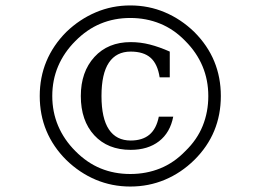

<svg xmlns="http://www.w3.org/2000/svg" viewBox="-20 -683 954 703"><path d="M614.3 -255.9Q603 -197.3 562.3 -165.8Q521.5 -134.3 458.5 -134.3Q374.5 -134.3 325.2 -187.7Q275.9 -241.2 275.9 -331.5Q275.9 -419.9 325.7 -474.4Q375.5 -528.8 458.5 -528.8Q494.1 -528.8 528.6 -520Q563 -511.2 601.6 -494.1V-399.9H564.5Q557.1 -448.7 531.5 -471.4Q505.9 -494.1 458.5 -494.1Q405.8 -494.1 378.7 -453.6Q351.6 -413.1 351.6 -331.5Q351.6 -250 378.7 -209.2Q405.8 -168.5 458.5 -168.5Q501.5 -168.5 527.1 -189.9Q552.7 -211.4 561.5 -255.9ZM457 -663.1Q524.4 -663.1 583.7 -637.9Q643.1 -612.8 691.4 -565.9Q740.2 -517.1 764.4 -458.5Q788.6 -399.9 788.6 -331.5Q788.6 -262.7 764.4 -204.1Q740.2 -145.5 691.4 -97.2Q643.1 -49.8 583.7 -24.9Q524.4 0 457 0Q390.1 0 330.8 -24.9Q271.5 -49.8 222.7 -97.2Q174.3 -145.5 149.9 -204.1Q125.5 -262.7 125.5 -331.5Q125.5 -399.9 149.9 -458.5Q174.3 -517.1 222.7 -565.9Q271.5 -612.8 330.8 -637.9Q390.1 -663.1 457 -663.1ZM457 -617.2Q398.4 -617.2 348.4 -596.4Q298.3 -575.7 255.9 -532.7Q214.4 -491.2 192.9 -440.7Q171.4 -390.1 171.4 -331.5Q171.4 -272.9 192.9 -222.2Q214.4 -171.4 255.9 -129.9Q298.3 -86.9 348.4 -66.4Q398.4 -45.9 457 -45.9Q515.6 -45.9 566.4 -66.4Q617.2 -86.9 658.7 -129.9Q701.7 -171.4 722.2 -222.2Q742.7 -272.9 742.7 -331.5Q742.7 -390.1 721.4 -440.7Q700.2 -491.2 658.7 -532.7Q617.2 -575.7 566.4 -596.4Q515.6 -617.2 457 -617.2Z"/></svg>

Font: KhunPaOh
Style: Regular
Weight: 400
Designer: Khon Soe Zaw Thu
Version: Version 1.00 July 11, 2016, initial release